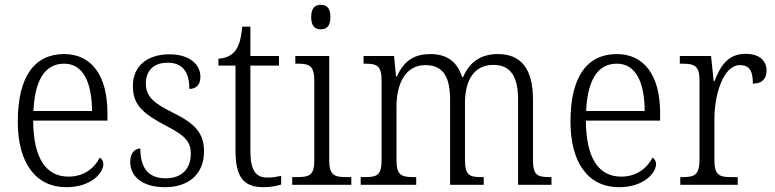

<svg xmlns="http://www.w3.org/2000/svg" viewBox="-20 -769 3224 799"><path d="M256 10C359 10 410 -49 410 -86C410 -100 403 -109 395 -113C374 -71 331 -34 265 -34C173 -34 119 -108 118 -267H427V-299C427 -456 360 -544 247 -544C124 -544 54 -451 54 -263C54 -89 130 10 256 10ZM363 -307H119C125 -431 164 -504 247 -504C327 -504 362 -425 363 -307Z M667 10C765 10 829 -45 829 -138C829 -211 797 -252 702 -299C623 -338 587 -365 587 -421C587 -471 615 -508 678 -508C737 -508 768 -473 768 -399C798 -399 814 -418 814 -450C814 -499 771 -543 685 -543C593 -543 533 -494 533 -412C533 -333 572 -298 672 -245C754 -203 774 -177 774 -129C774 -68 738 -27 669 -27C591 -27 564 -78 564 -151C544 -151 522 -136 522 -95C522 -37 569 10 667 10Z M1078 10C1104 10 1132 5 1150 -1V-37C1130 -33 1114 -30 1092 -30C1045 -30 1022 -60 1022 -139V-496H1141V-536H1022V-658H988C983 -603 973 -573 955 -553C939 -535 915 -526 889 -525V-496H960V-143C960 -29 995 10 1078 10Z M1315 -647C1338 -647 1355 -659 1355 -698C1355 -737 1338 -749 1315 -749C1292 -749 1275 -737 1275 -698C1275 -659 1292 -647 1315 -647ZM1196 0H1442V-32H1424C1370 -32 1350 -39 1350 -105V-536H1209V-504H1218C1268 -504 1288 -496 1288 -431V-103C1288 -39 1268 -32 1214 -32H1196Z M1481 0H1712V-32H1705C1651 -32 1630 -38 1630 -103V-326C1630 -417 1665 -498 1750 -498C1825 -498 1853 -448 1853 -354V0H1993V-32H1986C1933 -32 1915 -39 1915 -105V-341C1915 -426 1947 -499 2033 -499C2108 -499 2136 -446 2136 -354V0H2275V-32H2270C2216 -32 2198 -39 2198 -104V-355C2198 -484 2147 -544 2052 -544C1985 -544 1936 -515 1907 -448H1903C1883 -512 1840 -544 1771 -544C1709 -544 1662 -520 1632 -451H1628L1620 -536H1493V-504H1499C1549 -504 1568 -496 1568 -432V-105C1568 -39 1550 -32 1496 -32H1481Z M2556 10C2659 10 2710 -49 2710 -86C2710 -100 2703 -109 2695 -113C2674 -71 2631 -34 2565 -34C2473 -34 2419 -108 2418 -267H2727V-299C2727 -456 2660 -544 2547 -544C2424 -544 2354 -451 2354 -263C2354 -89 2430 10 2556 10ZM2663 -307H2419C2425 -431 2464 -504 2547 -504C2627 -504 2662 -425 2663 -307Z M2811 0H3050V-32H3025C2975 -32 2953 -38 2953 -103V-275C2953 -373 2989 -498 3059 -498C3099 -498 3113 -474 3113 -421C3154 -421 3170 -444 3170 -475C3170 -517 3140 -545 3082 -545C3006 -545 2976 -489 2953 -431H2950L2939 -536H2809V-504H2816C2870 -504 2891 -497 2891 -433V-106C2891 -39 2869 -32 2819 -32H2811Z"/></svg>

Font: Noto Serif Thai SemiCondensed Light
Style: Regular
Weight: 300
Width: 4
Designer: Monotype Design Team
Foundry: Monotype Imaging Inc.
Version: Version 2.002